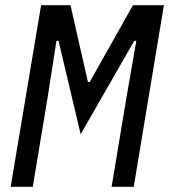

<svg xmlns="http://www.w3.org/2000/svg" viewBox="-20 -718 650 738"><path d="M466 -343 504 -561H496L290 -202L205 -561H197L163 -343L106 0H21L138 -698H251L318 -403H325L491 -698H610L494 0H409Z"/></svg>

Font: IBM Plex Mono Text
Style: Italic
Weight: 450
Italic angle: -9°
Monospace: yes
Designer: Mike Abbink, Paul van der Laan, Pieter van Rosmalen
Foundry: Bold Monday
Version: Version 2.1